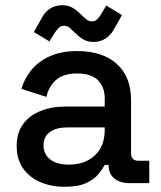

<svg xmlns="http://www.w3.org/2000/svg" viewBox="-20 -703 617 737"><path d="M229 14Q176 14 134.5 -4Q93 -22 68.5 -57Q44 -92 44 -142Q44 -193 68.5 -226.5Q93 -260 135.5 -277Q178 -294 232 -294H382V-326Q382 -369 356 -395Q330 -421 276 -421Q223 -421 195 -396Q167 -371 158 -331L62 -362Q74 -402 100.5 -434.5Q127 -467 171 -487Q215 -507 277 -507Q373 -507 428 -458Q483 -409 483 -319V-116Q483 -86 511 -86H553V0H476Q441 0 419 -18Q397 -36 397 -67V-70H382Q374 -55 358 -35Q342 -15 311 -0.5Q280 14 229 14ZM244 -71Q306 -71 344 -106.5Q382 -142 382 -204V-214H238Q197 -214 172 -196.5Q147 -179 147 -145Q147 -111 173 -91Q199 -71 244 -71ZM170 -544 110 -580 142 -637Q155 -660 174.5 -671.5Q194 -683 218 -683Q240 -683 256 -674.5Q272 -666 289 -649Q300 -639 310 -630Q320 -621 332 -621Q345 -621 353.5 -629.5Q362 -638 368 -648L388 -682L448 -645L416 -588Q403 -566 383.5 -554Q364 -542 340 -542Q318 -542 302 -550.5Q286 -559 269 -576Q258 -587 248.5 -595.5Q239 -604 226 -604Q213 -604 205 -595.5Q197 -587 190 -577Z"/></svg>

Font: Space Grotesk Medium
Style: Regular
Weight: 500
Designer: Florian Karsten
Foundry: Florian Karsten
Version: Version 2.000